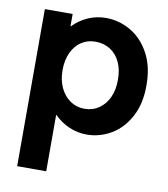

<svg xmlns="http://www.w3.org/2000/svg" viewBox="-83 -602 766 877"><g transform="rotate(10 300.5 -163.5)"><path d="M55.7 -523.4H184.6V-466.8H186.5Q216.8 -498 255.9 -515.1Q294.9 -532.2 339.8 -532.2Q401.4 -531.7 455.1 -499.8Q508.8 -467.8 541.3 -406.5Q573.7 -345.2 573.2 -260.7Q573.7 -176.3 541.3 -115.5Q508.8 -54.7 455.8 -23.4Q402.8 7.8 342.8 7.8Q299.8 7.8 261.5 -8.8Q223.1 -25.4 192.4 -55.7H190.4V205.1H55.7ZM440.4 -262.7Q440.9 -309.1 424.6 -344.2Q408.2 -379.4 378.4 -398.2Q348.6 -417 310.5 -417Q274.4 -417.5 245.6 -398.9Q216.8 -380.4 200.2 -345.2Q183.6 -310.1 183.6 -262.7Q183.6 -217.3 200.2 -181.9Q216.8 -146.5 246.1 -126.5Q275.4 -106.4 312.5 -106.4Q350.1 -106.4 379.4 -126.5Q408.7 -146.5 424.8 -181.9Q440.9 -217.3 440.4 -262.7Z"/></g></svg>

Font: Reddit Sans Fudge
Style: Bold
Weight: 700
Designer: Stephen Hutchings
Foundry: Reddit
Version: Version 1.013